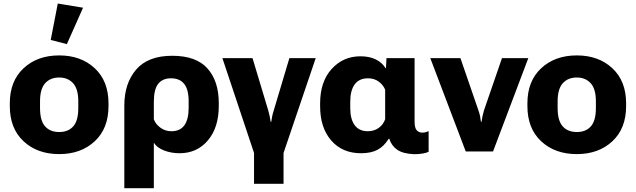

<svg xmlns="http://www.w3.org/2000/svg" viewBox="-20 -837 3513 1061"><path d="M34.2 -250.5Q34.2 -127 110.4 -56.2Q186.5 14.6 307.1 14.6Q427.2 14.6 503.4 -56.2Q579.6 -127 579.6 -250.5V-266.1Q579.6 -389.2 503.4 -460Q427.2 -530.8 307.1 -530.8Q186.5 -530.8 110.4 -460Q34.2 -389.2 34.2 -266.1ZM201.2 -276.9Q201.2 -345.7 229.7 -377.2Q258.3 -408.7 307.1 -408.7Q355 -408.7 383.8 -377.2Q412.6 -345.7 412.6 -276.9V-239.7Q412.6 -169.9 384.8 -138.7Q356.9 -107.4 307.1 -107.4Q257.3 -107.4 229.2 -138.7Q201.2 -169.9 201.2 -239.7ZM349.6 -593.3 439 -794.4 299.3 -817.4 260.3 -616.2Z M667 203.1H830.1V-48.3Q847.7 -20.5 887 -5.4Q926.3 9.8 972.2 9.8Q1068.8 9.8 1128.9 -61.3Q1189 -132.3 1189 -252V-267.6Q1189 -388.7 1126.5 -458.7Q1064 -528.8 931.6 -528.8Q797.9 -528.8 732.4 -452.6Q667 -376.5 667 -253.4ZM927.2 -111.8Q893.1 -111.8 866.5 -131.3Q839.8 -150.9 830.1 -177.7V-273.9Q830.1 -343.3 854.2 -373.8Q878.4 -404.3 924.8 -404.3Q973.1 -404.3 997.8 -373.3Q1022.5 -342.3 1022.5 -277.8V-241.2Q1022.5 -177.2 998.8 -144.5Q975.1 -111.8 927.2 -111.8Z M1383.8 178.7H1546.9V8.3L1724.6 -515.6H1579.1L1492.7 -226.6Q1486.8 -208 1483.9 -193.6Q1481 -179.2 1479 -164.1H1475.6Q1473.6 -179.2 1470.5 -193.8Q1467.3 -208.5 1462.4 -226.6L1375.5 -515.6H1209L1383.8 8.3Z M1975.1 9.8Q2030.8 9.8 2066.7 -9.5Q2102.5 -28.8 2128.4 -70.8H2130.9Q2143.6 -31.2 2175 -9.5Q2206.5 12.2 2267.6 15.1Q2297.9 15.1 2319.6 10.7Q2341.3 6.3 2348.6 1.5V-112.3Q2341.3 -108.9 2332 -106.4Q2322.8 -104 2314.9 -104Q2295.4 -104 2283.2 -116.7Q2271 -129.4 2271 -165.5V-515.6H2115.7L2112.8 -460H2110.8Q2092.3 -490.7 2057.1 -508.3Q2022 -525.9 1971.7 -525.9Q1876 -525.9 1812.5 -455.6Q1749 -385.3 1749 -266.1V-250Q1749 -131.3 1810.3 -60.8Q1871.6 9.8 1975.1 9.8ZM2012.7 -111.8Q1964.4 -111.8 1939.9 -145.3Q1915.5 -178.7 1915.5 -239.7V-274.9Q1915.5 -337.4 1940.2 -370.8Q1964.8 -404.3 2013.2 -404.3Q2048.3 -404.3 2073 -386Q2097.7 -367.7 2108.4 -341.3V-178.2Q2097.7 -147.5 2072 -129.6Q2046.4 -111.8 2012.7 -111.8Z M2357.9 -515.6 2553.7 0H2704.6L2899.4 -515.6H2753.9L2654.3 -226.6Q2648.9 -208 2646 -193.6Q2643.1 -179.2 2641.1 -164.1H2637.7Q2635.7 -179.2 2633.1 -193.8Q2630.4 -208.5 2624 -226.6L2524.4 -515.6Z M2894.5 -250.5Q2894.5 -127 2970.7 -56.2Q3046.9 14.6 3167.5 14.6Q3287.6 14.6 3363.8 -56.2Q3439.9 -127 3439.9 -250.5V-266.1Q3439.9 -389.2 3363.8 -460Q3287.6 -530.8 3167.5 -530.8Q3046.9 -530.8 2970.7 -460Q2894.5 -389.2 2894.5 -266.1ZM3061.5 -276.9Q3061.5 -345.7 3090.1 -377.2Q3118.7 -408.7 3167.5 -408.7Q3215.3 -408.7 3244.1 -377.2Q3272.9 -345.7 3272.9 -276.9V-239.7Q3272.9 -169.9 3245.1 -138.7Q3217.3 -107.4 3167.5 -107.4Q3117.7 -107.4 3089.6 -138.7Q3061.5 -169.9 3061.5 -239.7Z"/></svg>

Font: Roboto Flex
Style: wght 800 wdth 100 opsz 14.0 GRAD 0.00 slnt 0.00 XTRA 468 XOPQ 96 YOPQ 79 YTLC 514 YTUC 712 YTAS 750 YTDE -203.00 YTFI 738
Weight: 800
Designer: Berlow after Robertson
Foundry: Google
Version: Version 3.100